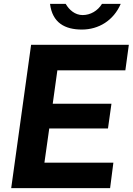

<svg xmlns="http://www.w3.org/2000/svg" viewBox="-20 -974 687 994"><path d="M550 0 567 -132H210L235 -309H539L557 -437H253L277 -610H629L647 -742H141L38 0ZM508 -954C486 -918 448 -896 408 -896C368 -896 338 -923 320 -954H239C251 -856 316 -821 404 -821C491 -821 568 -868 605 -954Z"/></svg>

Font: Cheyenne Sans
Style: Bold Italic
Weight: 700
Italic angle: -8.13011°
Designer: The Public Sans project authors (U.S. Web Design System), Libre Franklin designed by Pablo Impallari and Rodrigo Fuenzal
Foundry: The Cheyenne Sans Project Authors
Version: Version 2.007